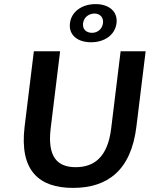

<svg xmlns="http://www.w3.org/2000/svg" viewBox="-20 -904 730 936"><path d="M100 -287C74 -72 170 12 336 12C503 12 619 -72 645 -287L690 -654H568L522 -278C505 -136 437 -89 349 -89C262 -89 210 -136 227 -278L273 -654H145ZM424 -698C490 -698 541 -734 548 -791C555 -847 512 -884 446 -884C379 -884 328 -847 321 -791C314 -734 357 -698 424 -698ZM429 -744C401 -744 381 -761 385 -791C389 -820 413 -838 441 -838C466 -838 486 -820 482 -791C478 -761 454 -744 429 -744Z"/></svg>

Font: Falling Sky
Style: ExtObl
Weight: 400
Designer: Paul D. Hunt
Foundry: Adobe Systems Incorporated
Version: Version 1.02